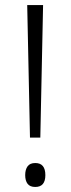

<svg xmlns="http://www.w3.org/2000/svg" viewBox="-20 -734 280 762"><path d="M140 -188H99L88 -714H151ZM80 -39Q80 -61 89.5 -74Q99 -87 120 -87Q160 -87 160 -39Q160 8 120 8Q99 8 89.5 -4.5Q80 -17 80 -39Z"/></svg>

Font: Noto Sans Sinhala UI ExtraCondensed Light
Style: Regular
Weight: 300
Width: 2
Designer: Jelle Bosma - Monotype Design Team
Foundry: Monotype Imaging Inc.
Version: Version 2.006; ttfautohint (v1.8.4.7-5d5b)